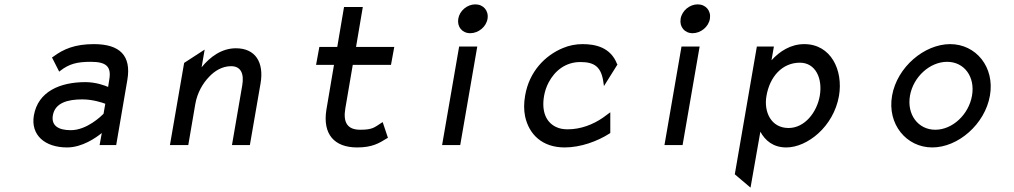

<svg xmlns="http://www.w3.org/2000/svg" viewBox="-20 -664 4642 879"><path d="M218 -401 251 -336 256 -340C297 -372 334 -381 396 -381C467 -381 491 -359 480 -298L475 -266C461 -272 420 -288 371 -288C256 -288 154 -246 135 -135C120 -46 185 11 287 11C357 11 420 -34 446 -55L436 0H512L563 -298C582 -409 529 -462 410 -462C324 -462 271 -440 223 -404ZM222 -136C232 -193 289 -209 357 -209C405 -209 449 -194 462 -189L454 -143C444 -133 378 -68 304 -68C247 -68 214 -89 222 -136Z M1173 -283C1189 -378 1150 -443 1060 -443C995 -443 942 -404 903 -356L917 -437L823 -376L758 0H842L874 -187C883 -240 909 -283 937 -312C962 -339 997 -361 1038 -361C1084 -361 1098 -325 1089 -273L1042 0H1124Z M1756 -33 1732 -105 1727 -102C1694 -81 1687 -70 1629 -70C1570 -70 1550 -104 1561 -168L1595 -367H1770L1785 -449H1610L1641 -632H1555L1524 -449H1442L1427 -367H1509L1474 -160C1457 -50 1510 11 1615 11C1684 11 1715 -8 1752 -31Z M2133 -512C2170 -512 2206 -541 2212 -578C2218 -615 2193 -644 2156 -644C2119 -644 2084 -615 2078 -578C2072 -541 2096 -512 2133 -512ZM2165 -451H2082L2004 0H2087Z M2745 -270 2807 -369 2805 -371C2775 -449 2703 -462 2647 -462C2616 -462 2585 -456 2557 -444C2477 -411 2403 -338 2384 -226C2378 -192 2378 -160 2384 -131C2402 -48 2463 11 2565 11C2638 11 2715 -17 2771 -53L2774 -55V-150L2740 -125C2695 -94 2639 -72 2579 -72C2559 -72 2541 -75 2525 -83C2481 -104 2458 -153 2471 -226C2475 -248 2482 -268 2492 -287C2520 -340 2569 -380 2637 -380C2702 -380 2734 -358 2743 -283Z M3151 -512C3188 -512 3224 -541 3230 -578C3236 -615 3211 -644 3174 -644C3137 -644 3102 -615 3096 -578C3090 -541 3114 -512 3151 -512ZM3183 -451H3100L3022 0H3105Z M3512 -388 3523 -451H3445L3344 134L3416 195L3461 -61C3483 -21 3519 11 3580 11C3675 11 3796 -83 3821 -225C3841 -343 3784 -462 3662 -462C3600 -462 3549 -429 3512 -388ZM3489 -225C3504 -313 3561 -377 3642 -377C3713 -377 3747 -306 3733 -225C3720 -151 3665 -78 3590 -78C3510 -78 3476 -152 3489 -225Z M4316 -381C4395 -381 4445 -312 4430 -226C4415 -140 4341 -70 4262 -70C4183 -70 4131 -140 4146 -226C4161 -312 4237 -381 4316 -381ZM4248 11C4366 11 4489 -95 4512 -226C4535 -357 4448 -462 4330 -462C4212 -462 4087 -357 4064 -226C4041 -95 4130 11 4248 11Z"/></svg>

Font: Charger Monospace
Style: Regular
Weight: 400
Designer: Jasper
Foundry: Cannot Into Space Fonts
Version: Version 0.980